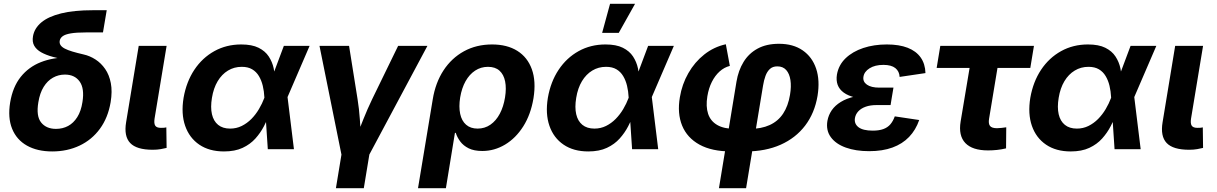

<svg xmlns="http://www.w3.org/2000/svg" viewBox="-20 -781 6369 1005"><path d="M253.4 11.7Q175.3 11.7 121.1 -18.8Q66.9 -49.3 43.5 -106.9Q20 -164.6 33.2 -245.1Q46.9 -326.7 88.6 -378.7Q130.4 -430.7 193.6 -455.6Q256.8 -480.5 335 -480.5L332.5 -466.3Q290.5 -474.1 255.6 -483.6Q220.7 -493.2 195.8 -507.1Q170.9 -521 159.2 -541.5Q147.5 -562 152.8 -591.8Q160.2 -633.3 196.5 -663.8Q232.9 -694.3 300 -710.9Q367.2 -727.5 465.8 -727.5H538.6L519 -611.3H430.2Q379.4 -611.3 350.1 -606.2Q320.8 -601.1 307.9 -591.3Q294.9 -581.5 292.5 -567.4Q290.5 -554.7 297.1 -544.7Q303.7 -534.7 319.1 -526.6Q334.5 -518.6 358.9 -511.2Q383.3 -503.9 417 -496.1Q450.2 -488.8 479.7 -469.7Q509.3 -450.7 530.5 -419.9Q551.8 -389.2 560.1 -345.9Q568.4 -302.7 559.1 -246.1Q545.4 -165 503.2 -107.2Q460.9 -49.3 396.5 -18.8Q332 11.7 253.4 11.7ZM272.9 -106.4Q308.1 -106.4 336.4 -121.6Q364.7 -136.7 384.5 -168Q404.3 -199.2 411.6 -247.1Q422.9 -317.9 397 -354.2Q371.1 -390.6 319.8 -390.6Q286.1 -390.6 257.3 -374.5Q228.5 -358.4 208.5 -326.2Q188.5 -293.9 180.7 -245.6Q168.5 -173.3 195.3 -139.9Q222.2 -106.4 272.9 -106.4Z M779.3 2.9Q694.8 2.9 661.4 -32.5Q627.9 -67.9 640.1 -141.1L706.1 -541H852.1L789.1 -160.6Q785.2 -134.8 792.5 -123.3Q799.8 -111.8 822.3 -111.8Q833 -111.8 839.4 -112.3Q845.7 -112.8 850.6 -114.3L852.1 -6.8Q840.8 -3.9 821.8 -0.5Q802.7 2.9 779.3 2.9Z M1152.3 11.7Q1075.7 11.7 1023.4 -23.7Q971.2 -59.1 949.2 -122.3Q927.2 -185.5 940.9 -269Q955.6 -353 997.3 -415.8Q1039.1 -478.5 1102.1 -513.4Q1165 -548.3 1242.7 -548.3Q1298.8 -548.3 1333.5 -531Q1368.2 -513.7 1386.7 -485.4Q1405.3 -457 1412.4 -424.1Q1419.4 -391.1 1420.9 -360.4H1464.8L1484.9 -274.4L1518.6 0H1381.8L1363.8 -272Q1362.3 -303.2 1355.5 -331.8Q1348.6 -360.4 1335.2 -382.8Q1321.8 -405.3 1300 -418.2Q1278.3 -431.2 1245.6 -431.2Q1205.6 -431.2 1173.3 -411.6Q1141.1 -392.1 1119.4 -356Q1097.7 -319.8 1089.4 -269Q1081.1 -219.2 1089.4 -183.1Q1097.7 -147 1121.8 -127.4Q1146 -107.9 1184.6 -107.9Q1217.3 -107.9 1245.1 -121.6Q1272.9 -135.3 1295.7 -158.2Q1318.4 -181.2 1335.4 -210Q1352.5 -238.8 1363.8 -269L1465.8 -541H1600.6L1483.4 -269L1436 -186H1392.1Q1379.4 -154.8 1361.6 -120.4Q1343.8 -85.9 1316.9 -55.9Q1290 -25.9 1250 -7.1Q1210 11.7 1152.3 11.7Z M1768.6 34.7 1652.3 -541H1807.1L1851.6 -262.2Q1859.9 -210.4 1863.5 -157.7Q1867.2 -105 1871.1 -48.8H1839.4Q1861.3 -105 1882.3 -157.7Q1903.3 -210.4 1928.2 -262.2L2064 -541H2217.3L1909.7 34.7ZM1738.3 204.1 1772.5 -3.4H1918.5L1884.3 204.1Z M2168 204.1 2245.1 -260.7Q2259.3 -348.1 2301.5 -412.6Q2343.8 -477.1 2408.7 -512.7Q2473.6 -548.3 2555.7 -548.3Q2634.3 -548.3 2687.7 -514.9Q2741.2 -481.4 2763.9 -418.5Q2786.6 -355.5 2772.5 -267.1Q2758.3 -181.6 2719 -119.6Q2679.7 -57.6 2623.8 -24.2Q2567.9 9.3 2504.4 9.3Q2461.4 9.3 2433.3 -4.6Q2405.3 -18.6 2389.2 -40.3Q2373 -62 2365.7 -85.4H2361.3L2314 204.1ZM2480 -107.9Q2517.6 -107.9 2547.1 -128.4Q2576.7 -148.9 2596.2 -185.8Q2615.7 -222.7 2623.5 -271Q2631.3 -318.8 2624 -355Q2616.7 -391.1 2594.5 -411.1Q2572.3 -431.2 2534.2 -431.2Q2497.1 -431.2 2467 -411.4Q2437 -391.6 2417 -356Q2397 -320.3 2388.7 -271Q2380.9 -222.2 2388.7 -185.3Q2396.5 -148.4 2419.7 -128.2Q2442.9 -107.9 2480 -107.9Z M3059.1 11.7Q2982.4 11.7 2930.2 -23.7Q2877.9 -59.1 2856 -122.3Q2834 -185.5 2847.7 -269Q2862.3 -353 2904.1 -415.8Q2945.8 -478.5 3008.8 -513.4Q3071.8 -548.3 3149.4 -548.3Q3205.6 -548.3 3240.2 -531Q3274.9 -513.7 3293.5 -485.4Q3312 -457 3319.1 -424.1Q3326.2 -391.1 3327.6 -360.4H3371.6L3391.6 -274.4L3425.3 0H3288.6L3270.5 -272Q3269 -303.2 3262.2 -331.8Q3255.4 -360.4 3241.9 -382.8Q3228.5 -405.3 3206.8 -418.2Q3185.1 -431.2 3152.3 -431.2Q3112.3 -431.2 3080.1 -411.6Q3047.9 -392.1 3026.1 -356Q3004.4 -319.8 2996.1 -269Q2987.8 -219.2 2996.1 -183.1Q3004.4 -147 3028.6 -127.4Q3052.7 -107.9 3091.3 -107.9Q3124 -107.9 3151.9 -121.6Q3179.7 -135.3 3202.4 -158.2Q3225.1 -181.2 3242.2 -210Q3259.3 -238.8 3270.5 -269L3372.6 -541H3507.3L3390.1 -269L3342.8 -186H3298.8Q3286.1 -154.8 3268.3 -120.4Q3250.5 -85.9 3223.6 -55.9Q3196.8 -25.9 3156.7 -7.1Q3116.7 11.7 3059.1 11.7ZM3131.8 -608.9 3173.3 -761.2H3304.2L3218.8 -608.9Z M3743.2 204.1 3835 -353.5Q3844.7 -412.1 3872.1 -456.8Q3899.4 -501.5 3945.6 -526.6Q3991.7 -551.8 4057.6 -551.8Q4131.8 -551.8 4181.6 -517.3Q4231.4 -482.9 4252 -421.6Q4272.5 -360.4 4259.3 -279.3Q4244.1 -189 4194.6 -123.8Q4145 -58.6 4065.9 -23.4Q3986.8 11.7 3883.8 11.7H3807.6Q3706.1 11.7 3641.4 -23.9Q3576.7 -59.6 3550.5 -123.5Q3524.4 -187.5 3538.6 -271.5Q3549.8 -339.8 3583 -397.9Q3616.2 -456.1 3666.5 -495.8Q3716.8 -535.6 3779.3 -549.3L3800.3 -436Q3771 -428.7 3746.8 -407Q3722.7 -385.3 3706.1 -352.3Q3689.5 -319.3 3682.6 -277.3Q3673.8 -223.6 3686.5 -185.3Q3699.2 -147 3734.4 -126.7Q3769.5 -106.4 3827.6 -106.4H3903.8Q3964.8 -106.4 4008.8 -126.5Q4052.7 -146.5 4079.1 -186.3Q4105.5 -226.1 4115.2 -284.7Q4122.6 -328.6 4117.4 -362.1Q4112.3 -395.5 4095.2 -414.6Q4078.1 -433.6 4048.8 -433.6Q4024.4 -433.6 4009.8 -419.9Q3995.1 -406.2 3986.8 -383.5Q3978.5 -360.8 3974.1 -333L3885.3 204.1Z M4529.3 10.3Q4459.5 10.3 4407.2 -8.5Q4355 -27.3 4328.9 -63Q4302.7 -98.6 4311 -148.4Q4316.4 -178.7 4333.7 -203.9Q4351.1 -229 4380.9 -247.3Q4410.6 -265.6 4453.1 -275.6Q4495.6 -285.6 4550.3 -285.6H4650.4L4641.6 -231H4567.9Q4535.2 -231 4511.2 -222.4Q4487.3 -213.9 4472.9 -198.5Q4458.5 -183.1 4455.1 -163.1Q4450.2 -133.3 4473.6 -115.2Q4497.1 -97.2 4548.3 -97.2Q4581.5 -97.2 4604 -105.5Q4626.5 -113.8 4640.6 -130.4Q4654.8 -147 4663.6 -171.9L4791.5 -152.8Q4773.4 -100.6 4738.5 -64.2Q4703.6 -27.8 4651.6 -8.8Q4599.6 10.3 4529.3 10.3ZM4547.9 -261.7Q4495.1 -261.7 4457.5 -270.5Q4419.9 -279.3 4396.7 -296.1Q4373.5 -313 4364.7 -336.7Q4356 -360.4 4360.8 -390.6Q4369.6 -440.9 4406.2 -476.1Q4442.9 -511.2 4498.8 -529.8Q4554.7 -548.3 4622.1 -548.3Q4686.5 -548.3 4731 -531Q4775.4 -513.7 4799.1 -480.2Q4822.8 -446.8 4824.2 -398.4L4689 -378.4Q4687.5 -407.7 4666.5 -424.6Q4645.5 -441.4 4604 -441.4Q4560.1 -441.4 4531.7 -423.6Q4503.4 -405.8 4499.5 -378.9Q4495.6 -353.5 4517.8 -337.9Q4540 -322.3 4583 -322.3H4656.7L4646.5 -261.7Z M5151.9 6.3Q5069.8 6.3 5033 -32.2Q4996.1 -70.8 5008.3 -145L5055.2 -425.3H4882.8L4901.9 -541H5392.1L5373 -425.3H5201.2L5157.2 -159.7Q5152.8 -133.8 5162.1 -121.8Q5171.4 -109.9 5198.7 -109.9Q5208 -109.9 5223.1 -111.6Q5238.3 -113.3 5247.1 -114.7L5246.1 -4.4Q5221.7 1.5 5198 3.9Q5174.3 6.3 5151.9 6.3Z M5584.5 11.7Q5507.8 11.7 5455.6 -23.7Q5403.3 -59.1 5381.3 -122.3Q5359.4 -185.5 5373 -269Q5387.7 -353 5429.4 -415.8Q5471.2 -478.5 5534.2 -513.4Q5597.2 -548.3 5674.8 -548.3Q5731 -548.3 5765.6 -531Q5800.3 -513.7 5818.8 -485.4Q5837.4 -457 5844.5 -424.1Q5851.6 -391.1 5853 -360.4H5897L5917 -274.4L5950.7 0H5814L5795.9 -272Q5794.4 -303.2 5787.6 -331.8Q5780.8 -360.4 5767.3 -382.8Q5753.9 -405.3 5732.2 -418.2Q5710.4 -431.2 5677.7 -431.2Q5637.7 -431.2 5605.5 -411.6Q5573.2 -392.1 5551.5 -356Q5529.8 -319.8 5521.5 -269Q5513.2 -219.2 5521.5 -183.1Q5529.8 -147 5554 -127.4Q5578.1 -107.9 5616.7 -107.9Q5649.4 -107.9 5677.2 -121.6Q5705.1 -135.3 5727.8 -158.2Q5750.5 -181.2 5767.6 -210Q5784.7 -238.8 5795.9 -269L5897.9 -541H6032.7L5915.5 -269L5868.2 -186H5824.2Q5811.5 -154.8 5793.7 -120.4Q5775.9 -85.9 5749 -55.9Q5722.2 -25.9 5682.1 -7.1Q5642.1 11.7 5584.5 11.7Z M6204.6 2.9Q6120.1 2.9 6086.7 -32.5Q6053.2 -67.9 6065.4 -141.1L6131.3 -541H6277.3L6214.4 -160.6Q6210.4 -134.8 6217.8 -123.3Q6225.1 -111.8 6247.6 -111.8Q6258.3 -111.8 6264.6 -112.3Q6271 -112.8 6275.9 -114.3L6277.3 -6.8Q6266.1 -3.9 6247.1 -0.5Q6228 2.9 6204.6 2.9Z"/></svg>

Font: Inter 17pt
Style: Bold Italic
Weight: 700
Italic angle: -9.3988°
Version: Version 4.001;git-66647c0bb